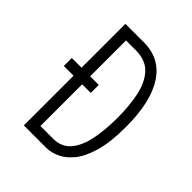

<svg xmlns="http://www.w3.org/2000/svg" viewBox="-187 -771 882 882"><g transform="rotate(45 254.0 -330.0)"><path d="M115 0V-323H52V-375H115V-660H234Q341 -660 396.5 -574Q452 -488 452 -327Q452 -227 433 -162.5Q414 -98 384.5 -63Q355 -28 322 -14Q289 0 262 0ZM227 -323H171V-52H253Q307 -52 338 -88Q369 -124 382 -186.5Q395 -249 395 -328Q395 -405 382 -468.5Q369 -532 334 -570Q299 -608 234 -608H171V-375H227Z"/></g></svg>

Font: Bricolage Grotesque 10pt Condensed ExtraLight
Style: Regular
Weight: 200
Width: 3
Designer: Mathieu Triay
Foundry: Atelier Triay
Version: Version 1.000; ttfautohint (v1.8.4.7-5d5b);gftools[0.9.32]